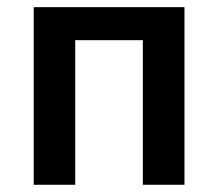

<svg xmlns="http://www.w3.org/2000/svg" viewBox="-20 -511 604 531"><path d="M73.2 0V-491.2H490.2V0H375V-399.9H188V0Z"/></svg>

Font: Source Sans 3 Semibold
Style: Regular
Weight: 600
Designer: Paul D. Hunt
Foundry: Adobe
Version: Version 3.052;hotconv 1.1.0;makeotfexe 2.6.0